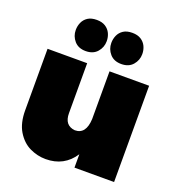

<svg xmlns="http://www.w3.org/2000/svg" viewBox="-141 -899 954 1025"><g transform="rotate(20 336.0 -386.0)"><path d="M231 10Q184 10 140.2 -11Q96.5 -32 67.5 -80Q40 -126 40 -198V-547H265V-263Q265 -194 325 -188Q388 -188 392 -276V-547H617V0H392V-76Q336 10 231 10ZM235 -605Q193 -605 170 -631.5Q147 -658 147 -693Q147 -716 156 -736.2Q165 -756.5 184.2 -769.2Q203.5 -782 235 -782Q265 -782 284.5 -769.5Q304 -757 313.5 -736.8Q323 -716.5 323 -693Q323 -658 300 -631.5Q277 -605 235 -605ZM437 -605Q395 -605 372 -631.5Q349 -658 349 -693Q349 -716 358 -736.2Q367 -756.5 386.2 -769.2Q405.5 -782 437 -782Q467 -782 486.5 -769.5Q506 -757 515.5 -736.8Q525 -716.5 525 -693Q525 -658 502 -631.5Q479 -605 437 -605Z"/></g></svg>

Font: Argentum Novus Black
Style: Regular
Weight: 900
Designer: Julieta Ulanovsky (font) & Cristiano Sobral (main changes)
Foundry: Julieta Ulanovsky (font) & Cristiano Sobral (main changes)
Version: Version 3.00;November 27, 2020;FontCreator 13.0.0.2655 64-bi